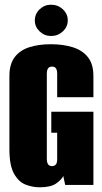

<svg xmlns="http://www.w3.org/2000/svg" viewBox="-20 -786 435 816"><path d="M149 10Q118 10 88.5 -1.5Q59 -13 39.5 -48Q20 -83 20 -151V-463Q20 -513 42 -542.5Q64 -572 103.5 -585Q143 -598 196 -598Q249 -598 290 -585Q331 -572 354 -542.5Q377 -513 377 -463V-373H223V-473Q223 -485 220 -491.5Q217 -498 212.5 -500.5Q208 -503 201 -503Q195 -503 190 -500.5Q185 -498 182 -491.5Q179 -485 179 -473V-110Q179 -99 182 -92Q185 -85 190 -82.5Q195 -80 201 -80Q211 -80 217 -86.5Q223 -93 223 -110V-222H198V-311H377V0H257L249 -38Q249 -38 249 -38Q249 -38 249 -38Q242 -23 219 -6.5Q196 10 149 10ZM197 -633Q169 -633 148.5 -652.5Q128 -672 128 -699Q128 -727 148.5 -746.5Q169 -766 197 -766Q226 -766 247 -746.5Q268 -727 268 -700Q268 -672 247 -652.5Q226 -633 197 -633Z"/></svg>

Font: Alumni Sans Thin Black
Style: Regular
Weight: 900
Version: Version 1.018